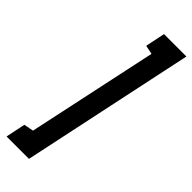

<svg xmlns="http://www.w3.org/2000/svg" viewBox="-305 -840 976 976"><g transform="rotate(45 183.0 -352.0)"><path d="M7 115H168L366 -819H205L183 -713L231 -703L81 -1L29 9Z"/></g></svg>

Font: Advent Pro
Style: Bold Italic
Weight: 700
Italic angle: -12°
Designer: VivaRado, Andreas Kalpakidis
Foundry: VivaRado, Andreas Kalpakidis
Version: Version 3.000